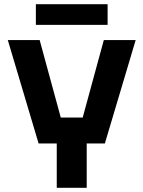

<svg xmlns="http://www.w3.org/2000/svg" viewBox="-20 -890 680 910"><path d="M249 0V-210H163L17 -700H168L268 -333H372L472 -700H623L477 -210H391V0ZM150 -772V-870H490V-772Z"/></svg>

Font: Tektur SemiBold
Style: Regular
Weight: 600
Designer: Adam Jagosz
Foundry: Adam Jagosz
Version: Version 1.005;gftools[0.9.30]